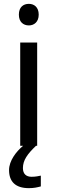

<svg xmlns="http://www.w3.org/2000/svg" viewBox="-20 -757 298 997"><path d="M130 -737C101 -737 78 -720 78 -681C78 -643 101 -625 130 -625C157 -625 181 -643 181 -681C181 -720 157 -737 130 -737ZM99 116C99 75 122 43 167 0H173V-536H85V0H100C64 30 27 78 27 126C27 185 59 220 130 220C156 220 173 216 192 211V155C181 157 166 161 144 161C116 161 99 146 99 116Z"/></svg>

Font: Noto Sans Arabic
Style: Regular
Weight: 400
Designer: Monotype Design Team, Nadine Chahine, Nizar Qandah and Khaled Hosny
Foundry: Monotype Imaging Inc.
Version: Version 2.012